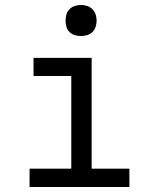

<svg xmlns="http://www.w3.org/2000/svg" viewBox="-20 -753 640 773"><path d="M99 0V-74H267V-447H115V-520H349V-74H501V0ZM306 -608Q293 -608 281 -611.5Q269 -615 260 -624Q251 -633 247.5 -645Q244 -657 244 -670Q244 -683 247.5 -695Q251 -707 260 -716Q269 -725 281 -729Q293 -733 306 -733Q319 -733 331 -729Q343 -725 352 -716Q361 -707 365 -695Q369 -683 369 -670Q369 -657 365 -645Q361 -633 352 -624Q343 -615 331 -611.5Q319 -608 306 -608Z"/></svg>

Font: Iosevka HT Extended
Style: Regular
Weight: 400
Width: 7
Monospace: yes
Designer: Belleve Invis
Foundry: Belleve Invis
Version: Version 32.3.0; ttfautohint (v1.8.4)